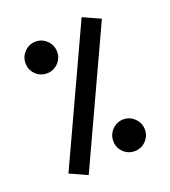

<svg xmlns="http://www.w3.org/2000/svg" viewBox="-125 -760 753 851"><g transform="rotate(-20 252.0 -334.0)"><path d="M357.4 -668 439.5 -630.9 147.5 0.5 65.4 -36.6ZM53.7 -561Q53.7 -591.8 75.7 -614Q97.7 -636.2 128.4 -636.2Q159.2 -636.2 181.2 -614Q203.1 -591.8 203.1 -561Q203.1 -530.3 181.2 -508.3Q159.2 -486.3 128.4 -486.3Q97.7 -486.3 75.7 -507.8Q53.7 -529.3 53.7 -561ZM301.3 -104Q301.3 -134.8 323.2 -157Q345.2 -179.2 376 -179.2Q406.7 -179.2 428.7 -157Q450.7 -134.8 450.7 -104Q450.7 -73.2 428.7 -51.3Q406.7 -29.3 376 -29.3Q345.2 -29.3 323.2 -50.8Q301.3 -72.3 301.3 -104Z"/></g></svg>

Font: Vazir Medium FD-WOL-UI
Style: Medium-FD-WOL-UI
Weight: 500
Designer: Saber Rastikerdar
Foundry: Saber Rastikerdar
Version: Version 30.0.0